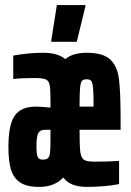

<svg xmlns="http://www.w3.org/2000/svg" viewBox="-20 -725 514 753"><path d="M453 -216H292Q292 -152 295 -129Q298 -106 309 -98.5Q320 -91 350 -91Q408 -91 447 -94V-3Q424 2 389 5Q354 8 322 8Q288 8 265 -1Q242 -10 228 -29Q194 8 134 8Q84 8 58 -10Q32 -28 22.5 -61.5Q13 -95 13 -149Q13 -235 37.5 -271Q62 -307 122 -307Q134 -307 178 -303V-333Q178 -376 174.5 -392.5Q171 -409 158.5 -414Q146 -419 114 -419Q62 -419 32 -415V-507Q92 -518 150 -518Q207 -518 236 -493Q265 -518 320 -518Q384 -518 412 -492Q440 -466 446.5 -415.5Q453 -365 453 -254ZM292 -307H347Q347 -358 345 -379.5Q343 -401 338 -407.5Q333 -414 320 -414Q307 -414 301.5 -408Q296 -402 294 -380Q292 -358 292 -307ZM178 -216H156Q137 -216 130 -203Q123 -190 123 -151Q123 -122 127.5 -110.5Q132 -99 147 -99Q160 -99 166.5 -103.5Q173 -108 176 -122Q178 -137 178 -181ZM181 -561V-566L203 -705H315V-700L281 -561Z"/></svg>

Font: Saira Ultra Condensed ExtraBold
Style: Regular
Weight: 800
Width: 1
Designer: Hector Gatti with collaboration of the Omnibus-Type team
Foundry: Omnibus-Type
Version: Version 1.001; ttfautohint (v1.8)